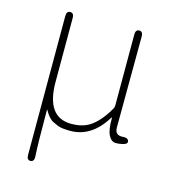

<svg xmlns="http://www.w3.org/2000/svg" viewBox="-108 -616 808 903"><g transform="rotate(15 296.0 -164.5)"><path d="M123 198Q105 198 105 174V-503Q105 -527 123 -527Q141 -527 141 -503V-192Q141 -20 263 -20Q314 -20 349 -41Q396 -70 436 -140Q441 -148 441 -158V-503Q441 -527 459 -527Q477 -527 477 -503L475 -59Q475 -20 515 -24Q537 -26 542 -12Q547 2 525 8L516 10Q503 13 489 13Q467 13 453.5 -13Q440 -39 441 -96Q441 -101 438 -97Q371 13 267 13Q220 13 203 4Q192 -1 181 -6Q158 -17 138 -54Q136 -58 136 -53Q136 108 140 173Q141 197 123 198Z"/></g></svg>

Font: Resource Han Rounded JP ExtraLight
Style: Regular
Weight: 250
Designer: Cyano Hao (round all glyphs); Ryoko NISHIZUKA 西塚涼子 (kana, bopomofo & ideographs); Paul D. Hunt (Latin, Greek & Cyrillic)
Foundry: Cyano Hao
Version: 0.990